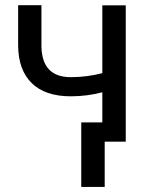

<svg xmlns="http://www.w3.org/2000/svg" viewBox="-20 -549 583 744"><path d="M50.3 0ZM467.3 0H376.5V-191.4Q316.9 -175.8 254.4 -175.8Q155.3 -175.8 103.3 -226.6Q51.3 -277.3 50.3 -371.1V-528.8H140.6V-368.2Q143.1 -250 254.4 -250Q316.9 -250 376.5 -265.6V-528.3H467.3ZM385.7 175.3H294.9V-74.7H385.7Z"/></svg>

Font: Roboto
Style: Regular
Weight: 400
Designer: Google
Version: Version 2.134; 2016; ttfautohint (v1.6)